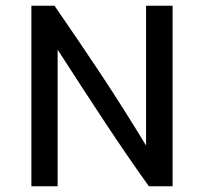

<svg xmlns="http://www.w3.org/2000/svg" viewBox="-20 -653 715 673"><path d="M182 -479C295 -304 401 -140 502 0H585V-633H492V-143C377 -332 294 -454 171 -633H90V0H182V-479Z"/></svg>

Font: Tajawal Medium
Style: Regular
Weight: 500
Designer: Boutros Fonts
Foundry: Created by Boutros International 2017
Version: Version 1.700